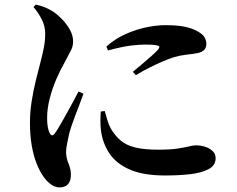

<svg xmlns="http://www.w3.org/2000/svg" viewBox="-20 -780 1040 844"><path d="M447.6 -575.4 454.7 -558.3Q517.7 -575.2 555.9 -579.7Q594.2 -584.1 616.5 -584.1Q653.6 -584.1 667.4 -581.1Q681.1 -578.2 680.6 -573.2Q680.2 -568.3 674.6 -561.5Q666.6 -552.5 648.8 -536.5Q631.1 -520.4 608.7 -501.7Q586.4 -483 564.1 -464.4L577 -449.5Q603.9 -465.9 633.6 -481Q663.2 -496.1 691.6 -508.4Q720 -520.6 742.5 -528Q772.8 -536.8 799.5 -539.7Q826.2 -542.6 848.8 -546.5Q867.2 -550.7 877.1 -560.1Q887.1 -569.5 887.1 -588.3Q887.1 -601.4 879.2 -615.6Q871.2 -629.8 848 -642.6Q822.5 -656.7 789.7 -663Q756.9 -669.4 706.1 -669.4Q669.1 -669.4 623.5 -660Q577.8 -650.6 532.1 -630.2Q486.4 -609.9 447.6 -575.4ZM440.4 -292 423.2 -289.9Q421.5 -272.3 421.3 -250.6Q421.1 -228.9 423.9 -205.9Q431.7 -148.4 462.3 -103.8Q493 -59.2 552.3 -33.9Q611.6 -8.6 706 -8.6Q766.8 -8.6 816.8 -14.4Q866.9 -20.3 897.4 -36.7Q927.9 -53.1 927.9 -84.5Q927.9 -103.4 914.8 -115.9Q901.6 -128.5 881.8 -134.8Q862 -141.2 840.3 -141.2Q830.2 -141.2 811.2 -136.5Q792.2 -131.8 759.8 -126.9Q727.4 -122 676.8 -122Q615.1 -122 575.5 -131.5Q536 -140.9 510.8 -161.9Q485.7 -182.9 466.1 -216.8Q457.5 -232.4 451.5 -253.4Q445.4 -274.4 440.4 -292ZM127.2 -748.9 137.5 -760Q161.6 -754.4 179.7 -746.8Q197.9 -739.2 215.9 -727.3Q231.5 -717.1 251.5 -696.9Q271.6 -676.6 286.5 -650.8Q301.4 -625 301.4 -597.3Q301.4 -576.4 291.1 -556.9Q280.9 -537.4 262.6 -503Q243.9 -470.5 226.7 -430Q209.6 -389.6 198.3 -346Q187.1 -302.5 187.1 -260.4Q187.1 -237 190.1 -221.3Q193 -205.6 197.5 -196.8Q208.3 -173.7 222.9 -196.1Q232.4 -209.8 245.5 -232.5Q258.6 -255.1 273.3 -281.6Q287.9 -308.1 301.8 -333.5Q315.6 -358.9 325.1 -377.9L346.9 -368.1Q339.6 -347.6 330.2 -322.6Q320.8 -297.6 311 -272.4Q301.3 -247.2 294.1 -225.5Q286.9 -203.9 283.4 -189.9Q277.1 -160.4 273.8 -142.5Q270.5 -124.7 270.5 -112.8Q270.5 -86.3 281.1 -61.1Q291.7 -36 291.7 -12.7Q291.7 43.8 241 43.8Q222.7 43.8 205 31.3Q187.4 18.7 172.8 -1.1Q154.5 -26.7 140.8 -61.3Q127 -96 119.4 -140.8Q111.7 -185.6 111.7 -241.5Q111.7 -287.8 119.2 -335.2Q126.8 -382.6 137.2 -425.1Q147.6 -467.5 155.6 -497.5Q165.3 -534.3 171.9 -566.1Q178.4 -597.9 178.7 -631.4Q178.9 -665.6 162.7 -696.4Q146.5 -727.2 127.2 -748.9Z"/></svg>

Font: Noto Serif SC
Style: Regular
Weight: 200
Designer: Ryoko NISHIZUKA 西塚涼子 (kana & ideographs); Frank Grießhammer (Latin, Greek & Cyrillic); Wenlong ZHANG 张文龙 (bopomofo); San
Foundry: Adobe
Version: Version 2.001;hotconv 1.1.0;makeotfexe 2.6.0